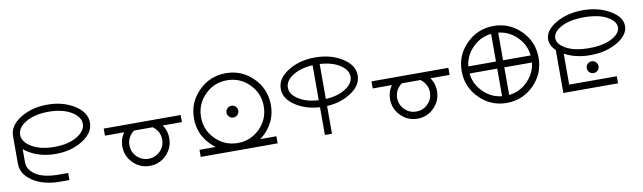

<svg xmlns="http://www.w3.org/2000/svg" viewBox="-42 -1288 6023 1798"><g transform="rotate(-10 2970.0 -389.5)"><path d="M424.3 -755.4Q573.2 -755.4 681.6 -687.5Q790 -619.6 790 -521Q790 -423.3 681.6 -355.2Q573.2 -287.1 424.3 -287.1Q276.4 -287.1 167.5 -355.2Q58.6 -423.3 58.6 -521Q58.6 -619.6 167.5 -687.5Q276.4 -755.4 424.3 -755.4ZM423.8 -688Q293 -688 209.5 -638.7Q126 -589.4 126 -521Q126 -453.1 209.5 -403.6Q293 -354 423.8 -354Q555.7 -354 638.9 -403.6Q722.2 -453.1 722.2 -521Q722.2 -589.4 638.9 -638.7Q555.7 -688 423.8 -688ZM126.5 -257.8Q126.5 -189.9 200 -140.6Q273.4 -91.3 423.8 -91.3H507.3V-23.9H424.3Q261.7 -23.9 160.2 -91.3Q58.6 -158.7 58.6 -258.3V-521H126.5Z M1195.8 -382.8Q1178.2 -372.6 1163.1 -357.4Q1117.2 -311.5 1117.2 -247.1Q1117.2 -182.6 1162.8 -137.2Q1208.5 -91.8 1272.5 -91.8Q1337.4 -91.8 1383.1 -137.2Q1428.7 -182.6 1428.7 -247.1Q1428.7 -311.5 1382.8 -357.4Q1367.7 -372.6 1349.6 -382.8H1450.7Q1496.1 -324.2 1496.1 -247.1Q1496.1 -155.3 1430.9 -89.6Q1365.7 -23.9 1272.9 -23.9Q1180.7 -23.9 1115.2 -89.6Q1049.8 -155.3 1049.8 -247.1Q1049.8 -324.2 1095.7 -382.8ZM907.2 -442.9H1638.7V-375.5H907.2Z M2121.6 -755.4Q2273.4 -755.4 2380.4 -648.4Q2487.3 -541.5 2487.3 -389.6Q2487.3 -238.8 2380.4 -131.3Q2273.4 -23.9 2121.6 -23.9Q1970.7 -23.9 1863.3 -131.3Q1755.9 -238.8 1755.9 -389.6Q1755.9 -541.5 1863.3 -648.4Q1970.7 -755.4 2121.6 -755.4ZM2121.1 -688Q1998 -688 1910.6 -600.6Q1823.2 -513.2 1823.2 -389.2Q1823.2 -266.1 1910.6 -179Q1998 -91.8 2121.1 -91.8Q2245.1 -91.8 2332.3 -179Q2419.4 -266.1 2419.4 -389.2Q2419.4 -513.2 2332.3 -600.6Q2245.1 -688 2121.1 -688ZM2121.6 -445.8Q2145 -445.8 2161.4 -429.4Q2177.7 -413.1 2177.7 -389.6Q2177.7 -367.2 2161.4 -350.6Q2145 -334 2121.6 -334Q2098.1 -334 2081.8 -350.6Q2065.4 -367.2 2065.4 -389.6Q2065.4 -413.1 2081.8 -429.4Q2098.1 -445.8 2121.6 -445.8ZM1755.9 -91.3H2487.3V-23.9H1755.9Z M2969.7 -688Q2838.9 -688 2755.4 -638.7Q2671.9 -589.4 2671.9 -521Q2671.9 -453.1 2755.4 -403.6Q2838.9 -354 2969.7 -354Q3101.6 -354 3184.8 -403.6Q3268.1 -453.1 3268.1 -521Q3268.1 -589.4 3184.8 -638.7Q3101.6 -688 2969.7 -688ZM2936.5 -23.9V-714.8H3003.9V-23.9ZM2970.2 -755.4Q3119.1 -755.4 3227.5 -687.5Q3335.9 -619.6 3335.9 -521Q3335.9 -423.3 3227.5 -355.2Q3119.1 -287.1 2970.2 -287.1Q2822.3 -287.1 2713.4 -355.2Q2604.5 -423.3 2604.5 -521Q2604.5 -619.6 2713.4 -687.5Q2822.3 -755.4 2970.2 -755.4Z M3741.7 -382.8Q3724.1 -372.6 3709 -357.4Q3663.1 -311.5 3663.1 -247.1Q3663.1 -182.6 3708.7 -137.2Q3754.4 -91.8 3818.4 -91.8Q3883.3 -91.8 3929 -137.2Q3974.6 -182.6 3974.6 -247.1Q3974.6 -311.5 3928.7 -357.4Q3913.6 -372.6 3895.5 -382.8H3996.6Q4042 -324.2 4042 -247.1Q4042 -155.3 3976.8 -89.6Q3911.6 -23.9 3818.8 -23.9Q3726.6 -23.9 3661.1 -89.6Q3595.7 -155.3 3595.7 -247.1Q3595.7 -324.2 3641.6 -382.8ZM3453.1 -442.9H4184.6V-375.5H3453.1Z M4667.5 -755.4Q4819.3 -755.4 4926.3 -648.4Q5033.2 -541.5 5033.2 -389.6Q5033.2 -238.8 4926.3 -131.3Q4819.3 -23.9 4667.5 -23.9Q4516.6 -23.9 4409.2 -131.3Q4301.8 -238.8 4301.8 -389.6Q4301.8 -541.5 4409.2 -648.4Q4516.6 -755.4 4667.5 -755.4ZM4667 -688Q4543.9 -688 4456.5 -600.6Q4369.1 -513.2 4369.1 -389.2Q4369.1 -266.1 4456.5 -179Q4543.9 -91.8 4667 -91.8Q4791 -91.8 4878.2 -179Q4965.3 -266.1 4965.3 -389.2Q4965.3 -513.2 4878.2 -600.6Q4791 -688 4667 -688ZM4342.3 -423.3H4992.7V-356H4342.3ZM4633.8 -64.5V-714.8H4701.2V-64.5Z M5515.6 -688.5Q5378.9 -688.5 5298.6 -644.3Q5218.3 -600.1 5218.3 -541.5Q5218.3 -483.9 5298.6 -439.7Q5378.9 -395.5 5515.6 -395.5Q5653.3 -395.5 5733.9 -439.7Q5814.5 -483.9 5814.5 -541.5Q5814.5 -600.1 5733.9 -644.3Q5653.3 -688.5 5515.6 -688.5ZM5516.1 -755.4Q5664.1 -755.4 5772.9 -691.7Q5881.8 -627.9 5881.8 -542Q5881.8 -456.1 5772.9 -392.3Q5664.1 -328.6 5516.1 -328.6Q5369.1 -328.6 5259.8 -392.3Q5150.4 -456.1 5150.4 -542Q5150.4 -627.9 5259.8 -691.7Q5369.1 -755.4 5516.1 -755.4ZM5204.1 -23.9V-446.8H5271.5V-23.9ZM5204.1 -91.3H5724.1V-23.9H5204.1ZM5516.1 -270Q5539.6 -270 5555.9 -253.7Q5572.3 -237.3 5572.3 -213.9Q5572.3 -191.4 5555.9 -174.8Q5539.6 -158.2 5516.1 -158.2Q5492.7 -158.2 5476.3 -174.8Q5460 -191.4 5460 -213.9Q5460 -237.3 5476.3 -253.7Q5492.7 -270 5516.1 -270Z"/></g></svg>

Font: Stelpolvo Sans Regula
Style: Regular
Weight: 400
Designer: Itomi Saki
Foundry: Itomi Saki
Version: Version 1.003;December 30, 2023;FontCreator 15.0.0.2927 64-b